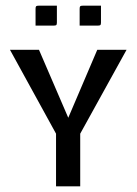

<svg xmlns="http://www.w3.org/2000/svg" viewBox="-20 -655 480 675"><path d="M260 -565V-624Q260 -631 262 -633Q264 -635 271 -635H335V-576Q335 -569 333 -567Q331 -565 324 -565ZM105 -565V-624Q105 -631 107 -633Q109 -635 116 -635H180V-576Q180 -569 178 -567Q176 -565 169 -565ZM177 0V-185L15 -480H117L220 -241L322 -480H425L262 -185V0Z"/></svg>

Font: Glametrix
Style: Bold
Weight: 700
Designer: gluk
Foundry: gluk
Version: Version 0.40